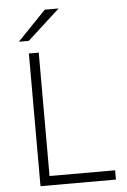

<svg xmlns="http://www.w3.org/2000/svg" viewBox="-61 -966 669 1009"><g transform="rotate(-5 273.5 -461.0)"><path d="M111 0V-700H163V-49H509V0ZM116 -766H64L214 -922H287Z"/></g></svg>

Font: Transpass ExtraLight
Style: Regular
Weight: 200
Designer: Delve Withrington
Foundry: Delve Fonts
Version: Version 1.001;December 18, 2019;FontCreator 12.0.0.2547 64-b